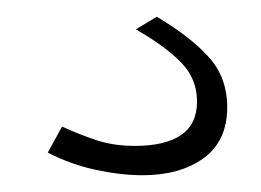

<svg xmlns="http://www.w3.org/2000/svg" viewBox="-20 -35 311 229"><path d="M150 174Q124 174 94 167.5Q64 161 37 147L54 116Q76 126 96 132.5Q116 139 141 139Q177 139 196 126Q215 113 215 86Q215 59 196 39.5Q177 20 142 0L167 -15Q206 8 228.5 32.5Q251 57 251 93Q251 133 223 153.5Q195 174 150 174Z"/></svg>

Font: Raleway Thin Light
Style: Regular
Weight: 300
Version: Version 4.026